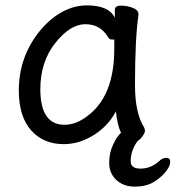

<svg xmlns="http://www.w3.org/2000/svg" viewBox="-20 -512 653 714"><path d="M505 1Q498 9 492 12Q466 47 466 88Q466 115 503 115Q540 115 571 88Q584 75 598.5 75Q613 75 613 90.5Q613 106 595.5 127.5Q578 149 550.5 165.5Q523 182 481 182Q439 182 412.5 157Q386 132 386 94Q386 56 401 25Q414 -4 430 -18Q416 -48 411 -98Q383 -44 329 -10Q275 24 217 24Q141 24 95.5 -27.5Q50 -79 50 -175Q50 -302 129 -398Q165 -442 210 -467Q255 -492 303 -492Q385 -492 407 -446V-475Q407 -491 429.5 -491Q452 -491 473.5 -483Q495 -475 495 -459V-457Q482 -368 482 -195Q482 -92 516 -38Q519 -32 519 -25Q519 -21 516 -15Q513 -9 505 1ZM130 -180Q130 -48 220 -48Q262 -48 303 -79Q405 -153 405 -330Q405 -355 405 -365H396Q388 -365 383 -372Q354 -422 297.5 -422Q241 -422 185.5 -352Q130 -282 130 -180Z"/></svg>

Font: LXGW WenKai Lite Medium
Style: Regular
Weight: 500
Designer: LXGW / Fontworks Inc.
Foundry: LXGW / Fontworks Inc.
Version: Version 1.511; March 25, 2025